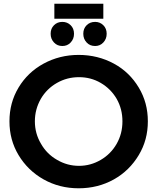

<svg xmlns="http://www.w3.org/2000/svg" viewBox="-20 -1005 849 1035"><path d="M594 -662C537 -693 473 -709 404 -709C335 -709 272 -693 215 -662C158 -631 113 -588 80 -533C47 -478 31 -418 31 -351C31 -284 47 -224 80 -169C113 -114 158 -70 215 -38C272 -6 335 10 404 10C473 10 537 -6 594 -38C651 -70 695 -114 728 -169C761 -224 777 -284 777 -351C777 -418 761 -478 728 -533C695 -588 651 -631 594 -662ZM287 -558C324 -579 363 -589 406 -589C448 -589 487 -579 523 -558C559 -537 588 -508 609 -472C630 -435 640 -395 640 -351C640 -307 630 -267 609 -230C588 -193 559 -164 523 -143C487 -122 448 -111 406 -111C363 -111 324 -122 288 -143C251 -164 222 -193 201 -230C179 -267 168 -307 168 -351C168 -395 179 -435 200 -472C221 -508 250 -537 287 -558ZM361 -869C349 -881 334 -887 316 -887C298 -887 283 -881 271 -869C259 -857 253 -842 253 -823C253 -804 259 -789 271 -776C283 -763 298 -757 316 -757C334 -757 349 -763 361 -776C373 -789 379 -804 379 -823C379 -842 373 -857 361 -869ZM537 -869C525 -881 510 -887 493 -887C474 -887 459 -881 447 -869C435 -857 429 -842 429 -823C429 -804 435 -789 447 -776C459 -763 474 -757 493 -757C510 -757 525 -763 537 -776C549 -789 555 -804 555 -823C555 -842 549 -857 537 -869ZM273 -985V-904H537V-985Z"/></svg>

Font: Argentum Sans Medium
Style: Regular
Weight: 500
Designer: Julieta Ulanovsky
Foundry: Julieta Ulanovsky
Version: Version 5.001;January 29, 2019;FontCreator 11.5.0.2425 64-bi